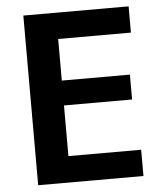

<svg xmlns="http://www.w3.org/2000/svg" viewBox="-52 -776 706 823"><g transform="rotate(-5 300.5 -365.0)"><path d="M219 -617V-438H512V-331H219V-113H532V0H79V-730H532V-617Z"/></g></svg>

Font: M PLUS 1p
Style: Bold
Weight: 700
Version: Version 1.062